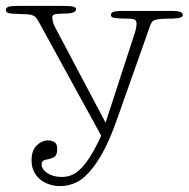

<svg xmlns="http://www.w3.org/2000/svg" viewBox="-38 -448 640 651"><path d="M103 109Q103 126 122.5 139Q142 152 171 152Q197 152 216 140Q235 128 254 103Q266 87 279 64Q292 41 305 12L94 -373Q89 -382 84.5 -387.5Q80 -393 74 -395.5Q68 -398 60 -399Q52 -400 40 -400Q2 -401 -8 -403.5Q-18 -406 -18 -414Q-18 -422 -9.5 -425Q-1 -428 23 -428H174Q200 -428 210 -425.5Q220 -423 220 -417Q220 -402 181 -402Q166 -402 152.5 -400.5Q139 -399 139 -389Q139 -386 141 -376.5Q143 -367 148 -357L320 -32L417 -330Q425 -353 425 -368Q425 -378 418.5 -381.5Q412 -385 388 -385Q364 -385 351 -387Q338 -389 338 -397Q338 -405 347 -408Q356 -411 379 -411H547Q562 -411 572 -408Q582 -405 582 -397Q582 -386 547 -385Q524 -385 510.5 -384Q497 -383 489.5 -381Q482 -379 478 -374Q474 -369 471 -361L359 -44Q322 62 279 118Q250 156 222.5 169.5Q195 183 167 183Q148 183 130.5 177.5Q113 172 99.5 161.5Q86 151 77.5 134.5Q69 118 69 96Q69 62 86.5 45Q104 28 126 28Q136 28 146 33.5Q156 39 156 58Q156 80 143 86Q130 92 119 93Q103 96 103 109Z"/></svg>

Font: Life Savers
Style: Regular
Weight: 400
Version: Version 2.001; ttfautohint (v0.93) -l 8 -r 50 -G 200 -x 14 -